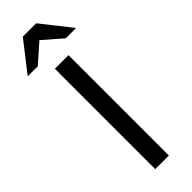

<svg xmlns="http://www.w3.org/2000/svg" viewBox="-318 -902 913 913"><g transform="rotate(-45 138.0 -445.5)"><path d="M91.7 0V-675H183.3V0ZM-22.5 -740.8V-744.2L91.7 -890.8H181.7L297.5 -744.2V-740.8H230.8L135.8 -823.3L42.5 -740.8Z"/></g></svg>

Font: Funnel Sans Light
Style: Regular
Weight: 400
Version: Version 1.000